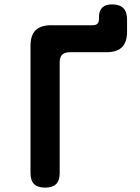

<svg xmlns="http://www.w3.org/2000/svg" viewBox="-20 -845 640 875"><path d="M186 10Q152 10 135.5 -6Q119 -22 119 -56V-636Q119 -684 142 -707Q165 -730 214 -730H403Q417 -730 424 -737Q431 -744 431 -758V-767Q431 -796 446 -810.5Q461 -825 490 -825Q525 -825 542 -808Q559 -791 559 -756V-701Q559 -653 536 -630Q513 -607 464 -607H299Q275 -607 263.5 -596Q252 -585 252 -560V-56Q252 -22 235.5 -6Q219 10 186 10Z"/></svg>

Font: Maple Mono Normal NL
Style: Bold
Weight: 700
Monospace: yes
Designer: subframe7536
Version: Version 7.000